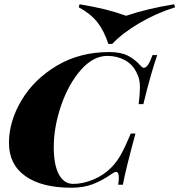

<svg xmlns="http://www.w3.org/2000/svg" viewBox="-20 -866 841 900"><path d="M22 -196Q22 -297 81 -396Q140 -495 247 -558.5Q354 -622 492 -622Q547 -622 580.5 -604.5Q614 -587 640 -557Q648 -548 654 -548Q674 -548 695 -608H717Q686 -518 652 -378H630Q636 -429 636 -455Q636 -477 632.5 -493Q629 -509 620 -526Q602 -564 565.5 -584Q529 -604 483 -604Q417 -604 359 -538Q301 -472 266.5 -371.5Q232 -271 232 -176Q232 -93 256 -48.5Q280 -4 323 -4Q369 -4 418 -24.5Q467 -45 503 -82Q529 -109 548 -143.5Q567 -178 593 -240H615Q568 -67 556 0H534Q537 -21 537 -34Q537 -60 524 -60Q516 -60 504 -51Q458 -19 414.5 -2.5Q371 14 314 14Q176 14 99 -40.5Q22 -95 22 -196ZM796 -846 801 -832Q712 -804 633 -757.5Q554 -711 506 -660H488Q468 -721 437 -761Q406 -801 349 -832L353 -846Q425 -834 474.5 -821.5Q524 -809 571 -792Q668 -825 796 -846Z"/></svg>

Font: Playfair Display SC Black
Style: Italic
Weight: 900
Italic angle: -14°
Designer: Claus Eggers Sørensen
Foundry: Claus Eggers Sørensen
Version: Version 1.200; ttfautohint (v1.6)